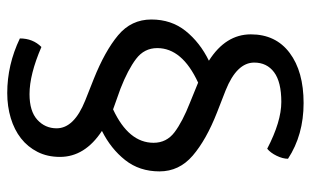

<svg xmlns="http://www.w3.org/2000/svg" viewBox="-180 -554 838 517"><g transform="rotate(-90 238.5 -296.0)"><path d="M333 -152Q404 -107 404 -39Q404 28 354 65.5Q304 103 219 103Q133 103 69 61Q69 47 77 30.5Q85 14 96 5Q169 43 222 43Q276 43 302 23.5Q328 4 328 -30Q328 -77 253 -107L194 -130Q120 -159 77.5 -195.5Q35 -232 35 -285Q35 -339 65.5 -377.5Q96 -416 144 -440Q74 -486 74 -553Q74 -587 87.5 -613.5Q101 -640 124 -658Q147 -676 178.5 -685.5Q210 -695 246 -695Q322 -695 393 -661Q393 -626 370 -603Q296 -635 243 -635Q197 -635 174 -614Q151 -593 151 -562Q151 -515 226 -485L284 -462Q359 -432 401.5 -396.5Q444 -361 444 -307Q444 -253 413 -214.5Q382 -176 333 -152ZM258 -390 202 -410Q112 -368 112 -301Q112 -266 140.5 -244.5Q169 -223 220 -203L274 -181Q367 -224 367 -291Q367 -326 338 -348Q309 -370 258 -390Z"/></g></svg>

Font: Signika
Style: Light
Weight: 300
Designer: Anna Giedrys
Foundry: Anna Giedrys
Version: Version 1.001